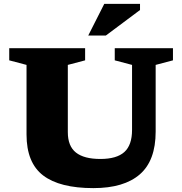

<svg xmlns="http://www.w3.org/2000/svg" viewBox="-20 -955 937 988"><path d="M659.5 -286.5V-621L570.5 -644.5V-707H870V-644.5L781 -621V-278Q781 -128.5 699.5 -57.8Q618 13 460.5 13Q287.5 13 202 -52.2Q116.5 -117.5 116.5 -263V-621L27.5 -644.5V-707H418V-644.5L329 -621V-275Q329 -203 370.8 -170Q412.5 -137 496.5 -137Q580.5 -137 620 -172.8Q659.5 -208.5 659.5 -286.5ZM434 -772 516.5 -935H700.5V-903.5L524.5 -772Z"/></svg>

Font: Newsreader Caption
Style: Bold
Weight: 700
Designer: Hugues Gentile
Foundry: Production Type
Version: Version 1.001